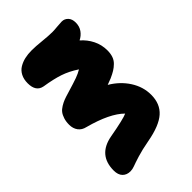

<svg xmlns="http://www.w3.org/2000/svg" viewBox="-43 -756 1063 1063"><g transform="rotate(45 488.5 -225.0)"><path d="M171.9 -6.8Q140.1 -6.8 117.2 -18.8Q94.2 -30.8 81.8 -51.8Q69.3 -72.8 63.7 -97.2Q58.1 -121.6 58.1 -150.9Q58.1 -182.6 63 -228.5Q67.9 -274.4 67.9 -305.2Q67.9 -319.3 65.4 -344.7Q63 -370.1 63 -381.8Q63 -403.3 78.6 -418.2Q94.2 -433.1 122.1 -433.1Q152.3 -433.1 173.8 -417.5Q195.3 -401.9 207 -377.9Q234.9 -410.2 272.9 -429.2Q311 -448.2 355 -448.2Q380.4 -448.2 399.9 -441.4Q419.4 -434.6 433.6 -419.9Q447.8 -405.3 457 -390.1Q466.3 -375 477.1 -351.1Q488.3 -322.3 491.2 -314Q526.9 -374.5 582.3 -410.2Q637.7 -445.8 700.2 -445.8Q771 -445.8 811.3 -400.4Q851.6 -355 870.1 -252.9Q880.9 -194.3 893.3 -154.5Q905.8 -114.7 912.4 -97.7Q918.9 -80.6 918.9 -64.9Q918.9 -36.6 901.4 -19.3Q883.8 -2 850.1 -2Q729 -2 706.1 -125Q685.1 -242.2 671.9 -270Q611.8 -210 573.2 -65.9Q566.9 -37.1 546.4 -22Q525.9 -6.8 496.1 -6.8Q471.2 -6.8 451.7 -13.2Q432.1 -19.5 419.7 -29.1Q407.2 -38.6 397 -55.4Q386.7 -72.3 380.9 -87.4Q375 -102.5 368.2 -126Q349.1 -189.9 339.6 -216.1Q330.1 -242.2 317.9 -262.2Q287.1 -215.8 272 -170.4Q256.8 -125 246.1 -57.1Q236.8 -6.8 171.9 -6.8Z"/></g></svg>

Font: Shantell Sans Irregular Bouncy
Style: Regular
Weight: 800
Designer: Stephen Nixon, Anya Danilova, Shantell Martin
Foundry: Arrow Type
Version: Version 1.006;[9816181b4]